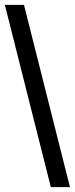

<svg xmlns="http://www.w3.org/2000/svg" viewBox="-80 -773 309 793"><path d="M130 0 -60 -753H19L209 0Z"/></svg>

Font: Libre Bodoni
Style: Regular
Weight: 400
Designer: Pablo Impallari, Rodrigo Fuenzalida
Foundry: Impallari Type
Version: Version 2.005;gftools[0.9.23]